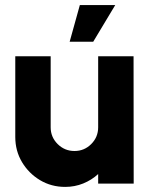

<svg xmlns="http://www.w3.org/2000/svg" viewBox="-20 -721 585 754"><path d="M40 -183V-500H179V-221Q179 -182.5 206.5 -155.2Q234 -128 272.5 -128Q311 -128 338.2 -155.2Q365.5 -182.5 365.5 -221V-500H504.5L505 0H365.5V-37.5Q340 -14 306.8 -0.5Q273.5 13 236 13Q181.5 13 137.2 -13.5Q93 -40 66.5 -84.2Q40 -128.5 40 -183ZM253.5 -557 293.5 -701H432.5L346 -557Z"/></svg>

Font: Urbanist ExtraBold
Style: Regular
Weight: 800
Designer: Corey Hu
Foundry: Corey Hu
Version: Version 1.330; ttfautohint (v1.8.4.7-5d5b)